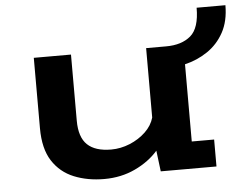

<svg xmlns="http://www.w3.org/2000/svg" viewBox="-49 -703 987 774"><g transform="rotate(-5 445.0 -316.0)"><path d="M343 11Q275.5 11 220.8 -11.2Q166 -33.5 134 -83Q102 -132.5 102 -215.5V-500.5H252.5V-233Q252.5 -166 284.5 -135.5Q316.5 -105 381 -105Q419.5 -105 456.5 -120.2Q493.5 -135.5 520.5 -161.2Q547.5 -187 556.5 -219V-500H637.5Q700.5 -500 737 -531Q773.5 -562 773.5 -644.5H890Q890 -580 865 -534.5Q840 -489 798.2 -461Q756.5 -433 707 -421.5V-109H797.5V0H572L561.5 -84.5Q525 -42.5 468.2 -15.8Q411.5 11 343 11Z"/></g></svg>

Font: Trispace SemiExpanded SemiBold
Style: Regular
Weight: 600
Width: 6
Designer: Tyler Finck
Foundry: Etcetera Type Company
Version: Version 1.210; ttfautohint (v1.8.3)